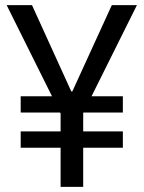

<svg xmlns="http://www.w3.org/2000/svg" viewBox="-20 -727 559 747"><path d="M283.2 -314.5 215.8 -285.2 5.9 -707H104.5ZM415 -707H512.7L302.7 -285.2L235.4 -314.5ZM303.7 0H215.8V-371.1H303.7ZM458 -289.1H60.5V-352.5H458ZM458 -152.3H60.5V-215.8H458Z"/></svg>

Font: WEMIX Pretendard Variable
Style: Regular
Weight: 400
Designer: Base glyphs from Inter by Rasmus Andersson; Hangeul glyphs from Noto Sans CJK(Source Han Sans) by Jang Soo-young and Kan
Foundry: Kil Hyung-jin
Version: Version 1.000;Glyphs 3.2 (3208)